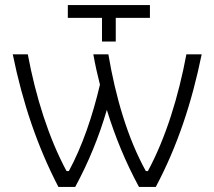

<svg xmlns="http://www.w3.org/2000/svg" viewBox="-20 -733 841 753"><path d="M380 -570H434V-663H568V-713H246V-663H380ZM771 -520H711C680 -354 630 -192 560 -62H552C480 -192 433 -354 405 -520H346C353 -480 362 -440 372 -401C343 -278 303 -160 250 -62H241C171 -192 120 -354 89 -520H30C69 -329 127 -158 209 0H275C327 -96 368 -196 399 -302C432 -195 473 -96 525 0H591C675 -158 732 -329 771 -520Z"/></svg>

Font: Fixel Text Light
Style: Regular
Weight: 300
Width: 4
Designer: AlfaBravo + MacPaw
Foundry: Kyrylo Tkachov, Marchela Mozhyna, Serhii Makarenko, Maria Weinstein, Zakhar Kryvoshyya
Version: Version 1.211